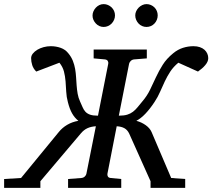

<svg xmlns="http://www.w3.org/2000/svg" viewBox="-63 -911 1030 931"><path d="M946.8 -628.9Q946.8 -620.1 942.9 -611.6Q939 -603 932.1 -595Q925.3 -586.9 916.3 -579.1Q907.2 -571.3 897 -564L801.8 -606.9Q777.8 -586.9 762.9 -564.2Q748 -541.5 736.3 -516.8Q724.6 -492.2 713.6 -466.6Q702.6 -440.9 686 -416Q664.1 -382.8 642.3 -359.9Q620.6 -336.9 598.1 -325.2Q623.5 -318.4 643.6 -304Q663.6 -289.6 671.9 -271L767.1 -47.9L835 -43V0H667V-32.2L563 -264.2Q554.7 -281.2 540.3 -289.3Q525.9 -297.4 502.9 -298.8L458 -68.8Q456.5 -62 460 -55.4Q463.4 -48.8 474.1 -47.9L524.9 -43V0H267.1V-43L331.1 -47.9Q341.8 -48.8 348.4 -55.4Q355 -62 356 -68.8L401.9 -298.8Q378.4 -297.4 360.8 -289.3Q343.3 -281.2 329.1 -264.2L132.8 -32.2V0H-43V-43L39.1 -47.9L222.2 -271Q238.8 -291.5 262.7 -305.7Q286.6 -319.8 316.9 -325.2Q298.3 -340.3 286.4 -361.6Q274.4 -382.8 266.1 -416Q259.3 -440.9 258.1 -466.6Q256.8 -492.2 254.9 -516.8Q252.9 -541.5 247.1 -564.2Q241.2 -586.9 225.1 -606.9L112.8 -564Q98.6 -578.1 93.3 -595Q87.9 -611.8 87.9 -628.9Q87.9 -640.6 96.2 -651.1Q104.5 -661.6 117.9 -669.7Q131.3 -677.7 148.4 -682.4Q165.5 -687 183.1 -687Q208.5 -687 231.2 -679Q253.9 -670.9 268.1 -652.8Q282.7 -635.3 290.3 -616Q297.9 -596.7 301.3 -576.9Q304.7 -557.1 305.9 -536.9Q307.1 -516.6 308.6 -496.3Q310.1 -476.1 313.5 -456.5Q316.9 -437 325.2 -418.9Q332.5 -403.3 337.6 -390.9Q342.8 -378.4 351.3 -369.1Q359.9 -359.9 373.8 -355Q387.7 -350.1 412.1 -350.1L461.9 -602.1Q463.4 -608.9 459.5 -615.5Q455.6 -622.1 444.8 -623L391.1 -627.9V-670.9H648.9V-627.9L587.9 -623Q577.6 -622.1 571 -615.5Q564.5 -608.9 563 -602.1L513.2 -350.1Q538.1 -350.1 554 -355Q569.8 -359.9 581.8 -369.1Q593.8 -378.4 604 -390.9Q614.3 -403.3 627 -418.9Q650.4 -446.3 664.8 -476.3Q679.2 -506.3 693.4 -536.9Q707.5 -567.4 726.1 -596.9Q744.6 -626.5 776.9 -652.8Q798.8 -670.9 824 -679Q849.1 -687 875 -687Q892.6 -687 906 -682.4Q919.4 -677.7 928.5 -669.7Q937.5 -661.6 942.1 -651.1Q946.8 -640.6 946.8 -628.9ZM494.6 -836.4Q494.6 -825.2 490.2 -814.9Q485.8 -804.7 478.3 -796.9Q470.7 -789.1 460.7 -784.7Q450.7 -780.3 439.5 -780.3Q428.7 -780.3 418.9 -784.7Q409.2 -789.1 401.9 -796.9Q394.5 -804.7 390.1 -814.5Q385.7 -824.2 385.7 -835.4Q385.7 -846.2 390.1 -856.2Q394.5 -866.2 401.9 -874Q409.2 -881.8 418.9 -886.5Q428.7 -891.1 439.5 -891.1Q450.7 -891.1 460.7 -886.7Q470.7 -882.3 478.3 -875Q485.8 -867.7 490.2 -857.7Q494.6 -847.7 494.6 -836.4ZM701.7 -836.4Q701.7 -825.2 697.5 -814.9Q693.4 -804.7 686 -796.9Q678.7 -789.1 668.7 -784.7Q658.7 -780.3 647.5 -780.3Q636.2 -780.3 626.2 -784.7Q616.2 -789.1 608.9 -796.9Q601.6 -804.7 597.2 -814.9Q592.8 -825.2 592.8 -836.4Q592.8 -846.7 597.4 -856.7Q602.1 -866.7 609.6 -874.3Q617.2 -881.8 627.2 -886.5Q637.2 -891.1 647.5 -891.1Q658.7 -891.1 668.7 -886.7Q678.7 -882.3 686 -875Q693.4 -867.7 697.5 -857.7Q701.7 -847.7 701.7 -836.4Z"/></svg>

Font: Charis SIL
Style: Italic
Weight: 400
Italic angle: -11°
Foundry: SIL International
Version: Version 4.112